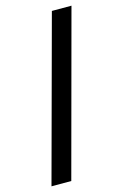

<svg xmlns="http://www.w3.org/2000/svg" viewBox="-128 -802 619 965"><g transform="rotate(-15 181.0 -319.5)"><path d="M118 106H15L245 -745H347Z"/></g></svg>

Font: Asta Sans SemiBold
Style: Regular
Weight: 600
Designer: 42dot
Version: Version 1.000